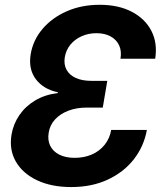

<svg xmlns="http://www.w3.org/2000/svg" viewBox="-20 -758 671 789"><path d="M272.5 10.7Q191.4 10.7 132.6 -17.1Q73.7 -44.9 45.4 -93.5Q17.1 -142.1 27.3 -204.6Q34.7 -248.5 59.6 -284.9Q84.5 -321.3 124.5 -345.2Q164.6 -369.1 217.3 -375.5L217.8 -378.9Q158.7 -391.1 127.4 -432.4Q96.2 -473.6 106 -534.7Q115.7 -593.3 154.8 -639.2Q193.8 -685.1 254.4 -711.7Q314.9 -738.3 389.6 -738.3Q466.8 -738.3 521.5 -709.7Q576.2 -681.2 602.1 -631.1Q627.9 -581.1 617.7 -516.6H475.1Q480.5 -548.8 469.2 -572.3Q458 -595.7 434.1 -608.6Q410.2 -621.6 376 -621.6Q343.3 -621.6 315.4 -609.1Q287.6 -596.7 269.3 -574.5Q251 -552.2 246.1 -522Q241.7 -493.2 253.4 -471.4Q265.1 -449.7 291.3 -437.7Q317.4 -425.8 355 -425.8H420.9L402.3 -315.9H336.4Q294.4 -315.9 260.7 -303Q227.1 -290 206.1 -267.1Q185.1 -244.1 180.2 -213.4Q174.8 -182.1 186.5 -158.7Q198.2 -135.3 224.1 -122.3Q250 -109.4 287.1 -109.4Q325.7 -109.4 357.2 -123Q388.7 -136.7 409.7 -162.6Q430.7 -188.5 437 -224.1H583.5Q571.8 -157.7 530.8 -104.5Q489.7 -51.3 423.8 -20.3Q357.9 10.7 272.5 10.7Z"/></svg>

Font: Inter 24pt
Style: Bold Italic
Weight: 700
Italic angle: -9.3988°
Version: Version 4.001;git-66647c0bb